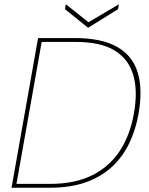

<svg xmlns="http://www.w3.org/2000/svg" viewBox="-20 -878 698 898"><path d="M34 0 158 -700H330Q455 -700 527.5 -659Q600 -618 624 -539Q648 -460 628 -346Q615 -272 585 -209Q555 -146 505 -99Q455 -52 383 -26Q311 0 214 0ZM57 -18H215Q329 -18 409.5 -57.5Q490 -97 539 -170.5Q588 -244 606 -346Q625 -449 604 -524.5Q583 -600 517.5 -641Q452 -682 333 -682H175ZM536 -858 532 -835 392 -748 284 -835 288 -858 394 -774Z"/></svg>

Font: DM Sans 18pt Thin
Style: Italic
Weight: 250
Italic angle: -10°
Designer: Colophon Foundry, Jonny Pinhorn
Foundry: Colophon Foundry
Version: Version 4.004;gftools[0.9.30]